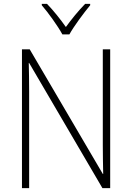

<svg xmlns="http://www.w3.org/2000/svg" viewBox="-20 -968 680 988"><path d="M301 -791H337C361 -834 410 -900 444 -941V-948H418C382 -911 348 -869 319 -829C291 -869 254 -915 222 -948H195V-941C228 -903 277 -835 301 -791ZM547 0V-714H509V-221C509 -178 510 -120 511 -73H509L133 -714H93V0H130V-497C130 -553 129 -597 128 -644H130L507 0Z"/></svg>

Font: Noto Sans Lao UI SemCond ExtLt
Style: Regular
Weight: 200
Width: 4
Designer: Monotype Design Team
Foundry: Monotype Imaging Inc.
Version: Version 2.000